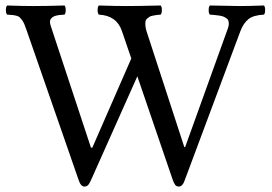

<svg xmlns="http://www.w3.org/2000/svg" viewBox="-20 -667 991 699"><path d="M265.1 -15.1 77.1 -556.2Q72.3 -570.3 68.6 -579.1Q64.9 -587.9 59.8 -594.5Q54.7 -601.1 51.5 -604.2Q48.3 -607.4 40 -609.6Q31.7 -611.8 25.9 -612.3Q20 -612.8 5.9 -613.8Q1.5 -618.2 1.5 -630.4Q1.5 -642.6 5.9 -647Q63.5 -645 99.1 -645Q148.4 -645 214.8 -647Q219.2 -642.6 219.2 -630.4Q219.2 -618.2 214.8 -613.8Q205.1 -613.3 198 -612.5Q190.9 -611.8 183.6 -609.9Q176.3 -607.9 172.1 -605Q168 -602.1 164.8 -597.7Q161.6 -593.3 161.9 -586.9Q162.1 -580.6 165 -571.8L311 -129.9L315.9 -128.9L458 -454.1L423.8 -554.2Q404.8 -610.4 339.8 -613.8Q335.4 -618.2 335.4 -630.4Q335.4 -642.6 339.8 -647Q404.3 -645 439.9 -645Q482.9 -645 564.9 -647Q569.3 -642.6 569.3 -630.4Q569.3 -618.2 564.9 -613.8Q554.7 -612.8 550 -612.3Q545.4 -611.8 536.9 -610.1Q528.3 -608.4 524.7 -606.2Q521 -604 515.9 -599.6Q510.7 -595.2 509.8 -589.4Q508.8 -583.5 509.3 -574.5Q509.8 -565.4 513.2 -554.2L650.9 -131.8L653.8 -130.9L810.1 -564.9Q813 -573.7 813 -580.8Q813 -587.9 811 -592.8Q809.1 -597.7 803.2 -601.3Q797.4 -605 792.5 -606.9Q787.6 -608.9 777.6 -610.4Q767.6 -611.8 761.7 -612.3Q755.9 -612.8 744.1 -613.8Q739.7 -618.2 739.7 -630.4Q739.7 -642.6 744.1 -647Q824.2 -645 854 -645Q883.3 -645 940.9 -647Q945.3 -642.6 945.3 -630.4Q945.3 -618.2 940.9 -613.8Q902.3 -611.8 884.3 -597.2Q866.2 -582.5 855 -553.2L653.8 -14.2Q645.5 12.2 630.9 12.2Q622.6 12.2 617.7 5.9Q612.8 -0.5 607.9 -15.1L480 -389.2L313 -15.1Q307.1 -1 301.8 5.6Q296.4 12.2 287.1 12.2Q273.4 12.2 265.1 -15.1Z"/></svg>

Font: Common Serif
Style: Regular
Weight: 400
Designer: Philipp H. Poll, Khaled Hosny
Foundry: Stefan Peev, Context Ltd.
Version: Version 1.026